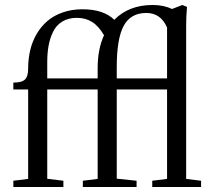

<svg xmlns="http://www.w3.org/2000/svg" viewBox="-20 -746 851 766"><path d="M33.2 0V-24.9L92.3 -32.2V-389.2H33.2V-416.5Q67.4 -416.5 79.8 -429Q92.3 -441.4 92.3 -472.2Q92.3 -511.2 100.6 -546.1Q108.9 -581.1 126.5 -610.8Q144 -640.6 169.4 -662.4Q194.8 -684.1 230.5 -696.5Q266.1 -709 309.1 -709Q393.1 -709 436 -667Q494.1 -726.1 588.9 -726.1Q633.8 -726.1 666 -710L707.5 -726.1L726.1 -718.3Q722.7 -681.6 722.7 -646.5V-32.2L782.2 -24.9V0H587.4V-24.9L646.5 -32.2V-389.2H445.8V-33.2L524.9 -24.9V0H310.5V-24.9L369.6 -32.2V-389.2H168.5V-32.7L232.9 -24.9V0ZM445.8 -479V-433.1H646.5V-636.2Q621.1 -694.3 564 -694.3Q501 -694.3 473.4 -642.8Q445.8 -591.3 445.8 -479ZM168.5 -498.5V-433.1H369.6V-473.6Q369.6 -550.3 395 -605.5Q373.5 -642.1 347.4 -658.4Q321.3 -674.8 286.6 -674.8Q252.9 -674.8 228.8 -660.2Q204.6 -645.5 191.9 -619.4Q179.2 -593.3 173.8 -563.7Q168.5 -534.2 168.5 -498.5Z"/></svg>

Font: Elstob
Style: Regular
Weight: 400
Designer: Peter S. Baker
Version: Version 1.015